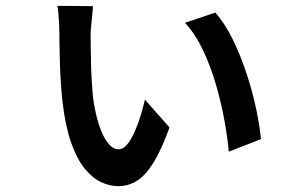

<svg xmlns="http://www.w3.org/2000/svg" viewBox="-20 -599 1040 657"><path d="M298 -578Q298 -570 296 -550.5Q294 -531 292 -511.5Q290 -492 290 -483Q290 -467 290.5 -439.5Q291 -412 291.5 -381Q292 -350 294 -320Q296 -290 298 -268Q305 -215 318 -174Q331 -133 348.5 -110.5Q366 -88 386 -88Q401 -88 414.5 -104Q428 -120 440 -146.5Q452 -173 461 -202.5Q470 -232 476 -258L560 -163Q522 -57 481.5 -9.5Q441 38 385 38Q355 38 325.5 24Q296 10 269.5 -22.5Q243 -55 223.5 -110.5Q204 -166 194 -249Q191 -276 188.5 -311.5Q186 -347 185 -383.5Q184 -420 183.5 -449.5Q183 -479 183 -495Q183 -506 182 -523Q181 -540 179.5 -556.5Q178 -573 176 -579ZM717 -556Q751 -517 778 -461Q805 -405 825 -343.5Q845 -282 857 -224Q869 -166 873 -123L763 -80Q759 -125 748.5 -184Q738 -243 720 -306Q702 -369 675.5 -425.5Q649 -482 613 -521Z"/></svg>

Font: Noto Sans JP SemiBold
Style: Regular
Weight: 600
Designer: Ryoko NISHIZUKA  (kana, bopomofo & ideographs); Paul D. Hunt (Latin, Greek & Cyrillic); Sandoll Communications , Soo-you
Foundry: Adobe
Version: Version 2.004-H2;hotconv 1.0.118;makeotfexe 2.5.65603